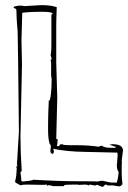

<svg xmlns="http://www.w3.org/2000/svg" viewBox="-20 -730 501 751"><path d="M404 -5 394 -8Q390 -8 387 -3.5Q384 1 380 1L360 -7Q356 -7 352 -4Q335 -8 329 -8V-4Q322 -8 312 -8L293 -7H286V-8H266Q236 -8 227 -5H230Q232 -5 232 -4L230 -2H190L188 -1V-2L172 -6L166 -4Q163 -4 163 -5.5Q163 -7 164 -8Q157 -7 141 -7L85 -8Q64 -8 64 -5Q60 -5 50.5 -10Q41 -15 38 -20V-21L39 -20Q45 -43 45 -67H46H45Q46 -68 46 -69L44 -77Q45 -79 46 -83V-77L49 -86L46 -83L54 -215Q50 -591 49 -606.5Q48 -622 46.5 -637.5Q45 -653 44 -693Q42 -696 37.5 -697.5Q33 -699 33 -700Q33 -708 66 -708Q67 -708 75 -706L142 -710Q178 -710 202 -702Q200 -654 200 -630V-484L204 -347L200 -187Q206 -186 206 -181L204 -172Q204 -169 205 -168L202 -160Q204 -158 206.5 -158.5Q209 -159 211 -158Q214 -166 219 -166Q224 -166 228 -164Q232 -162 264 -162H284Q326 -162 367 -156Q371 -160 379 -160Q388 -152 412 -152H431L434 -155L408 -164Q418 -166 420 -166Q461 -166 461 -141L456 -102L457 -95Q456 -88 456 -75V-56Q456 -31 459 -10Q454 -1 445 -1L420 -5Q411 -5 396 -4Q397 -5 404 -5ZM381 -23 413 -16H426Q435 -16 436 -15Q442 -30 444 -57Q437 -67 437 -83L440 -119Q440 -132 439 -133Q416 -134 375.5 -134.5Q335 -135 310 -136Q242 -137 188 -148Q190 -141 191 -141Q191 -132 187 -128Q177 -129 177 -140L179 -156Q179 -163 174 -168Q168 -186 168 -225.5Q168 -265 169 -292L171 -340Q172 -340 174 -334Q182 -362 182 -423Q180 -429 180 -438V-480Q180 -489 178 -495Q182 -498 182 -501L178 -514Q178 -515 179 -519Q181 -527 181 -557V-667Q181 -674 183 -676L185 -674L186 -676Q186 -684 142 -684Q98 -684 67 -680Q64 -575 64 -572L66 -479L60 -195Q60 -136 65 -61Q60 -58 60 -54L62 -41V-38Q63 -36 63 -32V-26Q63 -20 70 -20Q104 -23 111 -27Q211 -21 287 -21Q363 -21 363 -20Q370 -23 381 -23Z"/></svg>

Font: Londrina Sketch
Style: Regular
Weight: 400
Designer: Marcelo Magalhaes
Foundry: Marcelo Magalhaes
Version: Version 1.001 2011